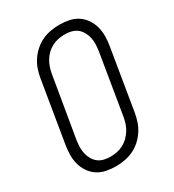

<svg xmlns="http://www.w3.org/2000/svg" viewBox="-182 -845 863 955"><g transform="rotate(-30 250.0 -367.5)"><path d="M201 8Q173 8 146 2.5Q119 -3 97 -17.5Q75 -32 60 -54Q45 -76 38 -102Q31 -128 31.5 -156Q32 -184 37 -213L94 -558Q98 -582 106 -606.5Q114 -631 129 -653.5Q144 -676 164.5 -694Q185 -712 208.5 -723Q232 -734 257.5 -738.5Q283 -743 308 -743Q336 -743 363 -737.5Q390 -732 412 -717.5Q434 -703 449 -681Q464 -659 471 -633Q478 -607 477.5 -579Q477 -551 472 -522L415 -177Q411 -153 403 -128.5Q395 -104 380 -81.5Q365 -59 345 -41Q325 -23 301 -12Q277 -1 251.5 3.5Q226 8 201 8ZM201 -47Q219 -47 238 -50.5Q257 -54 274.5 -63Q292 -72 306 -85.5Q320 -99 330.5 -115.5Q341 -132 347 -150Q353 -168 356 -186L413 -531Q416 -551 416.5 -570Q417 -589 413 -607Q409 -625 400 -641Q391 -657 377 -668Q363 -679 345 -683.5Q327 -688 308 -688Q290 -688 271 -684.5Q252 -681 234.5 -672Q217 -663 203 -649.5Q189 -636 179 -619.5Q169 -603 163 -585Q157 -567 154 -549L96 -204Q93 -184 92.5 -165Q92 -146 96 -128Q100 -110 109 -94Q118 -78 132 -67Q146 -56 164 -51.5Q182 -47 201 -47Z"/></g></svg>

Font: Iosevka Light
Style: Italic
Weight: 300
Italic angle: -9°
Monospace: yes
Designer: Belleve Invis
Foundry: Belleve Invis
Version: Version 32.5.0; ttfautohint (v1.8.4)